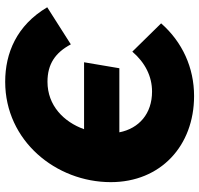

<svg xmlns="http://www.w3.org/2000/svg" viewBox="-34 -716 768 740"><g transform="rotate(90 350.0 -346.0)"><path d="M243 -422 220 -286H478C450 -208 387 -145 295 -145C227 -145 183 -175 151 -235L8 -144C78 -26 185 18 295 18C523 18 682 -178 682 -389C682 -581 542 -710 350 -710C241 -710 142 -665 70 -583L179 -472C222 -522 275 -548 333 -548C418 -548 475 -498 490 -422Z"/></g></svg>

Font: Fixel Display ExtraBold
Style: Italic
Weight: 800
Italic angle: -10°
Designer: AlfaBravo + MacPaw
Foundry: Kyrylo Tkachov, Marchela Mozhyna, Serhii Makarenko, Maria Weinstein, Zakhar Kryvoshyya
Version: Version 1.210;Glyphs 3.2 (3217)